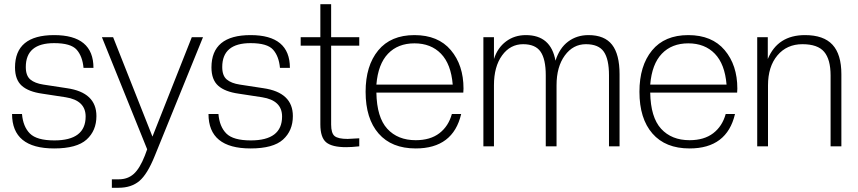

<svg xmlns="http://www.w3.org/2000/svg" viewBox="-20 -692 4056 908"><path d="M236 10Q37 10 37 -153H84Q89 -93 121.5 -60.5Q154 -28 237 -28Q385 -28 385 -141Q385 -217 291 -232L180 -249Q115 -258 83 -286.5Q51 -315 51 -373Q51 -526 236 -526Q422 -526 422 -371H375Q370 -426 342.5 -457Q315 -488 236 -488Q102 -488 102 -375Q102 -334 123.5 -316Q145 -298 185 -292L296 -275Q436 -255 436 -143Q436 -74 389.5 -32Q343 10 236 10Z M509 196V156H542Q584 156 612.5 130.5Q641 105 665 44L676 14L462 -516H515L701 -46L887 -516H940L712 45Q677 132 639 164Q601 196 541 196Z M1165 10Q966 10 966 -153H1013Q1018 -93 1050.5 -60.5Q1083 -28 1166 -28Q1314 -28 1314 -141Q1314 -217 1220 -232L1109 -249Q1044 -258 1012 -286.5Q980 -315 980 -373Q980 -526 1165 -526Q1351 -526 1351 -371H1304Q1299 -426 1271.5 -457Q1244 -488 1165 -488Q1031 -488 1031 -375Q1031 -334 1052.5 -316Q1074 -298 1114 -292L1225 -275Q1365 -255 1365 -143Q1365 -74 1318.5 -32Q1272 10 1165 10Z M1617 4Q1550 4 1522.5 -19Q1495 -42 1495 -104V-476H1402V-516H1495V-672H1546V-516H1679V-476H1546V-103Q1546 -62 1562.5 -48.5Q1579 -35 1624 -35L1679 -38V0Q1643 4 1617 4Z M1946 10Q1832 10 1770.5 -60.5Q1709 -131 1709 -258Q1709 -381 1768.5 -453.5Q1828 -526 1940 -526Q2052 -526 2112 -455Q2172 -384 2172 -273Q2172 -261 2171 -254H1760Q1762 -137 1811.5 -83Q1861 -29 1946 -29Q2015 -29 2058 -62Q2101 -95 2117 -153H2161Q2123 10 1946 10ZM1760 -292H2121Q2113 -389 2065.5 -438Q2018 -487 1940 -487Q1862 -487 1815 -438Q1768 -389 1760 -292Z M2910 0H2860V-336Q2860 -412 2835.5 -447.5Q2811 -483 2751 -483Q2690 -483 2651 -429.5Q2612 -376 2612 -289V0H2561V-336Q2561 -412 2536.5 -447.5Q2512 -483 2454 -483Q2393 -483 2354.5 -430Q2316 -377 2316 -289V0H2266V-516H2316V-413Q2333 -466 2373 -496Q2413 -526 2467 -526Q2585 -526 2607 -405Q2626 -465 2667 -495.5Q2708 -526 2763 -526Q2839 -526 2874.5 -480.5Q2910 -435 2910 -341Z M3241 10Q3127 10 3065.5 -60.5Q3004 -131 3004 -258Q3004 -381 3063.5 -453.5Q3123 -526 3235 -526Q3347 -526 3407 -455Q3467 -384 3467 -273Q3467 -261 3466 -254H3055Q3057 -137 3106.5 -83Q3156 -29 3241 -29Q3310 -29 3353 -62Q3396 -95 3412 -153H3456Q3418 10 3241 10ZM3055 -292H3416Q3408 -389 3360.5 -438Q3313 -487 3235 -487Q3157 -487 3110 -438Q3063 -389 3055 -292Z M3959 0H3908V-335Q3908 -411 3877.5 -447Q3847 -483 3775 -483Q3701 -483 3656.5 -430Q3612 -377 3612 -288V0H3561V-516H3611V-413Q3658 -526 3787 -526Q3875 -526 3917 -480.5Q3959 -435 3959 -341Z"/></svg>

Font: Creato Display Light
Style: Regular
Weight: 300
Version: Version 1.000